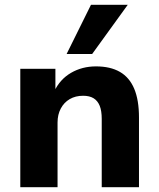

<svg xmlns="http://www.w3.org/2000/svg" viewBox="-20 -784 664 804"><path d="M65 0V-496H212V-401H207Q231 -452 277.5 -479Q324 -506 382 -506Q442 -506 482 -483Q522 -460 542 -412.5Q562 -365 562 -292V0H406V-286Q406 -320 397.5 -341Q389 -362 372 -372.5Q355 -383 328 -383Q296 -383 272 -369Q248 -355 234.5 -329.5Q221 -304 221 -271V0ZM259 -558 361 -764H515L366 -558Z"/></svg>

Font: Nunito Sans 10pt ExtraBold
Style: Regular
Weight: 800
Designer: Vernon Adams
Foundry: Vernon Adams
Version: Version 3.101;gftools[0.9.27]